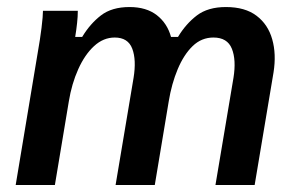

<svg xmlns="http://www.w3.org/2000/svg" viewBox="-20 -531 852 551"><path d="M25 0 88.3 -380Q95 -417.5 99.2 -451.2Q103.3 -485 103.3 -500H203.3Q203.3 -483.3 201.2 -464.6Q199.2 -445.8 195.8 -425H215.8Q238.3 -462.5 269.6 -486.7Q300.8 -510.8 351.7 -510.8Q400 -510.8 430 -487.5Q460 -464.2 470.8 -425H490.8Q513.3 -462.5 545 -486.7Q576.7 -510.8 628.3 -510.8Q683.3 -510.8 716.2 -485.8Q749.2 -460.8 761.2 -418.3Q773.3 -375.8 765 -323.3L710.8 0H598.3L650 -307.5Q658.3 -359.2 645.4 -391.2Q632.5 -423.3 592.5 -423.3Q558.3 -423.3 532.9 -398.8Q507.5 -374.2 490 -332.5Q472.5 -290.8 464.2 -240L424.2 0H311.7L363.3 -307.5Q371.7 -359.2 359.6 -391.2Q347.5 -423.3 309.2 -423.3Q276.7 -423.3 250 -398.8Q223.3 -374.2 204.6 -332.5Q185.8 -290.8 177.5 -240L137.5 0Z"/></svg>

Font: Familjen Grotesk GF Medium
Style: Italic
Weight: 500
Designer: Anders Wikstroem, Jonas Baeckman, Matilda Gysing, Kristian Moeller
Foundry: Familjen STHML AB
Version: Version 2.000; Beta; Release 4; Build 6